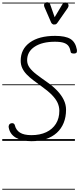

<svg xmlns="http://www.w3.org/2000/svg" viewBox="-25 -1249 702 1702"><path d="M253.5 2.5Q168 2.5 115 -28.8Q62 -60 52 -120.5Q50 -129.5 54.8 -140.8Q59.5 -152 73.5 -156Q85 -159 94.2 -155Q103.5 -151 106.5 -139Q116.5 -96 151.8 -73.5Q187 -51 253.5 -51Q329.5 -51 385 -77.2Q440.5 -103.5 470.8 -152Q501 -200.5 501 -267Q501 -303 485.8 -337Q470.5 -371 435.5 -407Q400.5 -443 342 -484.5Q303.5 -512.5 270 -537.8Q236.5 -563 211.5 -589Q186.5 -615 172.5 -644.8Q158.5 -674.5 158.5 -711Q158.5 -813.5 239.5 -872.2Q320.5 -931 463.5 -931Q554.5 -931 599.2 -903.8Q644 -876.5 656.5 -809Q658 -798.5 656.2 -788.8Q654.5 -779 642 -775.5Q630 -773 616.2 -775.8Q602.5 -778.5 601.5 -789.5Q597 -818 584.2 -838Q571.5 -858 543 -868.5Q514.5 -879 462 -879Q349 -879 282.2 -835Q215.5 -791 215.5 -715Q215.5 -679.5 237.2 -649.5Q259 -619.5 298.8 -589Q338.5 -558.5 392.5 -521Q444 -485 481.8 -445.5Q519.5 -406 540 -363.8Q560.5 -321.5 560.5 -276.5Q560.5 -211.5 539.5 -159.8Q518.5 -108 478.8 -71.8Q439 -35.5 382 -16.5Q325 2.5 253.5 2.5ZM253.5 2.5Q168 2.5 115 -28.8Q62 -60 52 -120.5Q50 -129.5 54.8 -140.8Q59.5 -152 73.5 -156Q85 -159 94.2 -155Q103.5 -151 106.5 -139Q116.5 -96 151.8 -73.5Q187 -51 253.5 -51Q329.5 -51 385 -77.2Q440.5 -103.5 470.8 -152Q501 -200.5 501 -267Q501 -303 485.8 -337Q470.5 -371 435.5 -407Q400.5 -443 342 -484.5Q303.5 -512.5 270 -537.8Q236.5 -563 211.5 -589Q186.5 -615 172.5 -644.8Q158.5 -674.5 158.5 -711Q158.5 -813.5 239.5 -872.2Q320.5 -931 463.5 -931Q554.5 -931 599.2 -903.8Q644 -876.5 656.5 -809Q658 -798.5 656.2 -788.8Q654.5 -779 642 -775.5Q630 -773 616.2 -775.8Q602.5 -778.5 601.5 -789.5Q597 -818 584.2 -838Q571.5 -858 543 -868.5Q514.5 -879 462 -879Q349 -879 282.2 -835Q215.5 -791 215.5 -715Q215.5 -679.5 237.2 -649.5Q259 -619.5 298.8 -589Q338.5 -558.5 392.5 -521Q444 -485 481.8 -445.5Q519.5 -406 540 -363.8Q560.5 -321.5 560.5 -276.5Q560.5 -211.5 539.5 -159.8Q518.5 -108 478.8 -71.8Q439 -35.5 382 -16.5Q325 2.5 253.5 2.5ZM451.5 -1031.5Q447 -1031.5 439.8 -1036.2Q432.5 -1041 428.5 -1049L371.5 -1180.5Q362 -1201 367.2 -1212.8Q372.5 -1224.5 382.5 -1227.5Q396 -1231.5 406.5 -1226.2Q417 -1221 420.5 -1208L459.5 -1096.5L525.5 -1207Q537 -1226.5 550.8 -1227.2Q564.5 -1228 573 -1221Q583 -1211.5 582.8 -1200Q582.5 -1188.5 575 -1177.5L484 -1047Q475.5 -1034.5 467.2 -1033Q459 -1031.5 451.5 -1031.5ZM-5 424.5H639V432.5H-5ZM-5 -16H639V0H-5ZM-5 -501.5H639V-493.5H-5ZM-5 -1226H639V-1218H-5Z"/></svg>

Font: Edu AU VIC WA NT Guides
Style: Regular
Weight: 400
Designer: Tina and Corey Anderson, Eben Sorkin, Mirko Velimirovic
Foundry: Google for Education
Version: Version 1.001